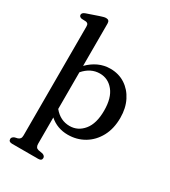

<svg xmlns="http://www.w3.org/2000/svg" viewBox="-231 -853 1064 1201"><g transform="rotate(30 301.0 -253.0)"><path d="M196.5 -715.5V-409.5Q230 -443.5 269.8 -461.8Q309.5 -480 354.5 -480Q414.5 -480 461 -450Q507.5 -420 534.2 -366.8Q561 -313.5 561 -244.5Q561 -166 529.8 -108.5Q498.5 -51 445.8 -19.8Q393 11.5 328 11.5Q251.5 11.5 196.5 -37V153Q196.5 181.5 218.5 186.5L250 192Q269.5 199 269.5 214Q269.5 234.5 243.5 234.5H55.5Q30 234.5 30 214Q30 200 49 192L70 187Q80 183.5 85.8 176Q91.5 168.5 91.5 153V-632Q91.5 -646 86.8 -651.8Q82 -657.5 73 -659L40.5 -660.5Q22.5 -665 22.5 -679Q22.5 -694 45.5 -702L128.5 -730.5Q143 -735 153 -738Q163 -741 172.5 -741Q196.5 -741 196.5 -715.5ZM312.5 -421Q246.5 -421 196.5 -363.5V-98.5Q243 -41.5 310.5 -41.5Q370 -41.5 410.2 -90.2Q450.5 -139 450.5 -233Q450.5 -324.5 411.2 -372.8Q372 -421 312.5 -421Z"/></g></svg>

Font: Fraunces 9pt Soft
Style: Regular
Weight: 400
Version: Version 1.000;[0bf87f6ff]